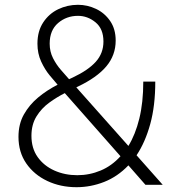

<svg xmlns="http://www.w3.org/2000/svg" viewBox="-20 -770 749 800"><path d="M299 10Q232 10 177 -16Q122 -42 89.5 -89Q57 -136 57 -200Q57 -253 79.5 -293Q102 -333 138.5 -363.5Q175 -394 220 -417Q207 -432 187 -456Q167 -480 151.5 -513.5Q136 -547 136 -588Q136 -640 160 -676.5Q184 -713 222.5 -731.5Q261 -750 305 -750Q344 -750 380 -733Q416 -716 439 -682.5Q462 -649 462 -601Q462 -540 423 -493.5Q384 -447 304 -409L298 -406L515 -162Q544 -209 560.5 -276Q577 -343 577 -430H627Q627 -329 606 -253Q585 -177 549 -123L658 0H586L515 -81Q470 -34 414 -12Q358 10 299 10ZM266 -442 268 -440 283 -447Q347 -477 379 -512.5Q411 -548 411 -597Q411 -650 378 -677Q345 -704 305 -704Q257 -704 222 -674Q187 -644 187 -588Q187 -555 201 -527.5Q215 -500 234 -478.5Q253 -457 266 -442ZM111 -204Q111 -152 137 -115.5Q163 -79 206.5 -59.5Q250 -40 302 -40Q353 -40 399.5 -59.5Q446 -79 482 -119L250 -382Q218 -366 185.5 -342.5Q153 -319 132 -285Q111 -251 111 -204Z"/></svg>

Font: Be Vietnam Pro ExtraLight
Style: Regular
Weight: 200
Designer: Lam Bao, Tony Le, Vietanh Nguyen
Foundry: Yellow Type Foundry
Version: Version 1.002; ttfautohint (v1.8.3)